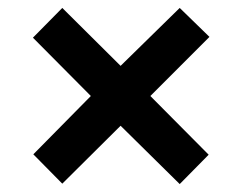

<svg xmlns="http://www.w3.org/2000/svg" viewBox="-20 -586 612 484"><path d="M433 -566 508 -493 359 -344 506 -196 433 -122 284 -269 137 -123 64 -197 209 -344 63 -491 137 -566 284 -420Z"/></svg>

Font: Noto Sans Kannada
Style: Regular
Weight: 400
Designer: Jelle Bosma - Monotype Design Team
Foundry: Monotype Imaging Inc.
Version: Version 2.003